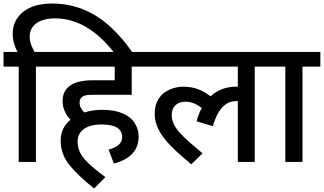

<svg xmlns="http://www.w3.org/2000/svg" viewBox="-20 -916 1832 1086"><path d="M85.9 0H183.1V-539.1H284.2V-622.1H175.8C162.6 -645 147.9 -673.3 147.9 -709C147.9 -772.9 201.7 -812 292 -812C414.1 -812 525.9 -746.6 627.9 -615.2H731.9C695.3 -669.4 653.8 -718.3 608.4 -760.7C517.1 -845.7 407.2 -896 274.9 -896C205.6 -896 150.9 -880.4 111.3 -849.1C71.8 -817.4 51.8 -775.9 51.8 -724.1C51.8 -685.1 63 -652.8 79.1 -622.1H0V-539.1H85.9Z M624 8.8C717.3 -15.1 764.2 -66.4 764.2 -145C764.2 -170.4 757.3 -194.8 743.2 -217.8C715.3 -263.7 654.8 -294.9 559.1 -294.9C522.5 -294.9 488.3 -290 457 -279.8C440.9 -295.9 430.2 -313.5 430.2 -335C430.2 -349.1 434.6 -359.9 443.8 -367.2C455.1 -376.5 467.3 -379.9 506.8 -379.9H725.1V-539.1H826.2V-622.1H269V-539.1H628.9V-461.9H504.9C445.8 -461.9 401.9 -451.2 373 -429.2C349.1 -411.6 334 -383.8 334 -345.2C334 -298.3 355 -264.2 378.9 -238.8C344.2 -210.9 323.2 -171.9 323.2 -121.1C323.2 -69.8 339.8 -23.4 373 17.6C406.2 58.6 452.6 102.5 512.2 149.9L576.2 85.9C532.2 53.2 499 25.9 476.1 3.4C453.1 -19.5 438 -40 430.7 -58.1C422.9 -76.2 418.9 -95.2 418.9 -115.2C418.9 -173.8 465.8 -211.9 555.2 -211.9C636.7 -211.9 670.9 -185.1 670.9 -140.1C670.9 -102.5 639.2 -82 594.2 -69.8Z M1325.2 -539.1V-425.8H1322.8H1321.8H1321.3H1318.4H1317.9C1259.3 -425.8 1210.4 -407.7 1170.9 -371.1C1124.5 -406.7 1078.1 -425.8 1017.1 -425.8C992.2 -425.8 967.3 -420.9 942.4 -410.6C892.1 -390.1 855 -345.7 855 -272C855 -169.4 938.5 -88.9 1062 13.2L1126 -48.8C1009.8 -145.5 951.2 -195.8 951.2 -266.1C951.2 -309.6 978.5 -340.8 1028.8 -340.8C1065.4 -340.8 1093.3 -326.2 1121.1 -305.2C1108.9 -282.2 1099.1 -257.3 1091.8 -230L1184.1 -202.1C1216.8 -318.4 1271 -344.2 1315.9 -344.2H1316.9H1317.4H1317.9H1318.4H1318.8H1320.3H1320.8H1323.7H1324.2H1325.2V0H1420.9V-539.1H1522V-622.1H812V-539.1Z M1792 -539.1V-622.1H1507.8V-539.1H1593.8V0H1690.9V-539.1Z"/></svg>

Font: Noto Reveo Sans
Style: Regular
Weight: 500
Designer: Monotype Design Team
Foundry: Monotype Imaging Inc.
Version: Version 2.007